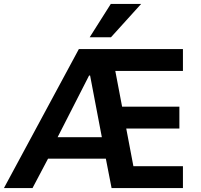

<svg xmlns="http://www.w3.org/2000/svg" viewBox="-40 -954 1022 974"><path d="M-20 0 360 -705H888V-594H488L536 -641L587 -373L519 -413H870V-302H540L593 -341L646 -62L581 -111H888V0H526L487 -200L530 -149H176L229 -197L125 0ZM412 -571 240 -234 230 -258H507L482 -230L417 -571ZM415 -765 522 -934H676L523 -765Z"/></svg>

Font: Nunito Sans 7pt SemiCondensed
Style: Bold
Weight: 700
Width: 4
Designer: Vernon Adams
Foundry: Vernon Adams
Version: Version 3.101;gftools[0.9.27]